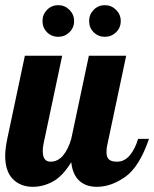

<svg xmlns="http://www.w3.org/2000/svg" viewBox="-28 -715 595 741"><path d="M136 -634Q136 -659 153.5 -677Q171 -695 197 -695Q222 -695 240 -677Q258 -659 258 -634Q258 -608 240 -590.5Q222 -573 197 -573Q171 -573 153.5 -590.5Q136 -608 136 -634ZM316 -634Q316 -659 333.5 -677Q351 -695 377 -695Q402 -695 420 -677Q438 -659 438 -634Q438 -608 420 -590.5Q402 -573 377 -573Q351 -573 333.5 -590.5Q316 -608 316 -634ZM-8 -114Q-8 -139 0 -179L68 -500H212L140 -160Q137 -145 137 -132Q137 -91 167 -91Q195 -91 215 -114.5Q235 -138 247 -179L315 -500H459L387 -160Q383 -145 383 -128Q383 -108 392.5 -99.5Q402 -91 424 -91Q452 -91 472.5 -115Q493 -139 505 -179H547Q510 -71 455.5 -32.5Q401 6 346 6Q303 6 277.5 -18Q252 -42 247 -89Q213 -34 175.5 -14Q138 6 99 6Q51 6 21.5 -24Q-8 -54 -8 -114Z"/></svg>

Font: Lobster
Style: Regular
Weight: 400
Designer: Impallari Type
Foundry: Impallari Type
Version: Version 2.100